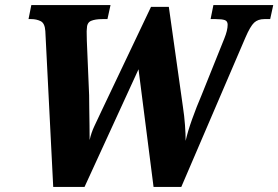

<svg xmlns="http://www.w3.org/2000/svg" viewBox="-20 -734 1093 754"><path d="M158 -612Q156 -643 139.5 -651Q123 -659 103 -659H92L103 -714H414L402 -659H382Q354 -659 337.5 -652Q321 -645 321 -620Q320 -612 320.5 -601Q321 -590 321 -574L330 -360Q330 -343 330.5 -310Q331 -277 331.5 -242Q332 -207 332 -184Q338 -212 350.5 -238.5Q363 -265 379 -299L573 -707H643L698 -317Q704 -278 706.5 -242.5Q709 -207 709 -181Q717 -217 734.5 -266Q752 -315 771 -359L861 -583Q874 -615 874 -637Q874 -651 863 -655Q852 -659 827 -659H807L818 -714H1053L1041 -659H1018Q993 -659 978 -645Q963 -631 944 -587L692 0H583L524 -462L312 0H189Z"/></svg>

Font: Noto Serif Condensed ExtraBold
Style: Italic
Weight: 800
Width: 3
Italic angle: -12°
Designer: Monotype Design Team
Foundry: Monotype Imaging Inc.
Version: Version 2.014; ttfautohint (v1.8.4.7-5d5b)